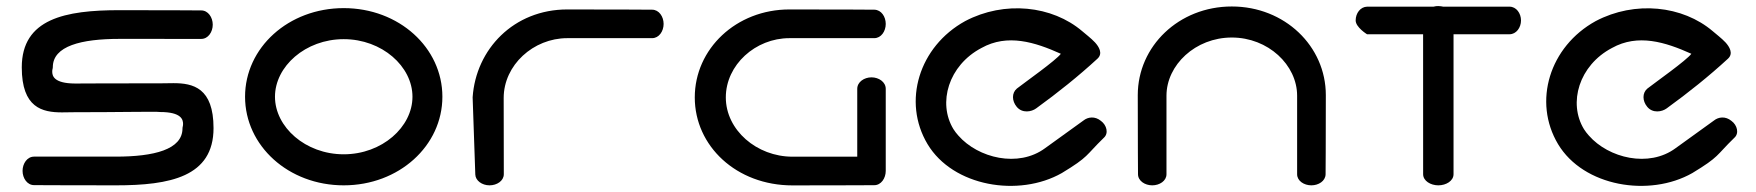

<svg xmlns="http://www.w3.org/2000/svg" viewBox="-20 -612 5800 634"><path d="M152.5 -376.2C152.5 -383.3 154.4 -385.3 154.4 -390.2C154.4 -460.3 248.7 -483.6 374.5 -483.6C486 -483.6 644.5 -483.5 644.5 -483.5C667.3 -483.5 682.5 -506.4 682.5 -530.6C682.5 -554.7 667.2 -577.6 644.5 -577.6C644.5 -577.6 536.1 -578.4 374.5 -578.4C195.9 -578.4 51.9 -550.4 51.9 -389.5C51.9 -256.2 119.5 -240.9 184.6 -240.9C197.9 -240.9 211.1 -241.4 223.5 -241.4C376.2 -241.4 496.9 -244.1 505.9 -242.3L506.6 -242.1L508.1 -242.1C580.1 -242.2 584.5 -216.2 584.5 -202.6C584.5 -195.3 582.6 -193.1 582.6 -188.1C582.6 -118.1 488.3 -94.8 362.5 -94.8C251 -94.8 92.5 -94.8 92.5 -94.8C69.7 -94.8 54.5 -71.9 54.5 -47.8C54.5 -23.6 69.8 -0.7 92.5 -0.7C92.5 -0.7 200.9 0 362.5 0C541.1 0 685.1 -28 685.1 -188.9C685.1 -322.1 617.5 -337.5 552.4 -337.4C539.1 -337.4 525.9 -336.9 513.5 -336.9C349.7 -336.9 230.5 -336.2 228.3 -336.2C156.7 -336.5 152.3 -362.2 152.5 -376.2Z M1342 -292.6C1342 -192.7 1241.6 -102.5 1115 -102.5C988.4 -102.5 888 -192.7 888 -292.6C888 -392.5 988.4 -482.7 1115 -482.7C1241.6 -482.7 1342 -392.5 1342 -292.6ZM1440.8 -292.6C1440.8 -454.6 1297.5 -585.2 1115 -585.2C932.5 -585.2 789.2 -454.6 789.2 -292.6C789.2 -130.6 932.5 0 1115 0C1297.5 0 1440.8 -130.6 1440.8 -292.6Z M1643.2 -288.5C1643.2 -397.2 1741.3 -486 1853.2 -486C1970.8 -486 2133.3 -486 2133.3 -486C2156.1 -486 2171.3 -508.8 2171.3 -533C2171.3 -557.2 2156 -580 2133.3 -580C2133.3 -580 2023.6 -580.8 1853.2 -580.8C1676.8 -580.8 1551.5 -449.9 1540.7 -290.9L1540.7 -290.5L1540.7 -290C1540.7 -289.2 1549.3 -43.7 1549.5 -35.5C1550.3 -15.6 1571.7 0 1596.5 0C1620.6 0 1643.5 -14.6 1643.6 -36.6C1643.6 -38.2 1643.5 -39.8 1643.6 -41.4C1643.5 -65.4 1643.2 -186.7 1643.2 -288.5Z M2274.2 -290.3C2274.2 -129.9 2411.6 0.2 2596.8 0.2C2758.4 0.2 2866.8 -0.5 2866.8 -0.5C2889.5 -0.5 2904.8 -23.4 2904.8 -47.6L2904.8 -318.6C2904.8 -341.3 2881.9 -356.6 2857.7 -356.6C2833.6 -356.6 2810.7 -341.3 2810.7 -318.6L2810.7 -94.6C2756.3 -94.6 2666.2 -94.6 2596.8 -94.6C2478.7 -94.6 2376.7 -182.7 2376.7 -290.3C2376.7 -398 2474.8 -486 2586.7 -486C2704.3 -486 2866.8 -486 2866.8 -486C2889.6 -486 2904.8 -508.8 2904.8 -533C2904.8 -556.8 2890.3 -579.3 2867.4 -580C2866.1 -580.1 2757.4 -580.8 2586.7 -580.8C2410.8 -580.8 2274.2 -450.6 2274.2 -290.3Z M3624.7 -156.8C3641.6 -171.4 3634.5 -198.9 3615.5 -212.7C3595.7 -229.2 3572.3 -225.9 3557.6 -214L3431 -122.7C3342.8 -57.4 3209.9 -89.8 3144.6 -164.3C3138.4 -171.1 3133 -178.2 3128.3 -185.6C3075.6 -272.3 3112 -396.4 3220.9 -453.6C3306.8 -501.5 3397.4 -472.9 3483 -434.4C3467.7 -413.1 3363.4 -339.6 3337.7 -319.5C3320.5 -305 3321.1 -278.8 3337.2 -259.4C3355.6 -237 3386.2 -242.7 3401.5 -254.1C3473.3 -306.1 3541.4 -360.6 3604 -418.3C3622.8 -435.6 3608.3 -458.1 3596 -471.7C3582.3 -486.4 3563.8 -500 3553.9 -508.8C3454.4 -593.7 3296.8 -610.7 3167.2 -542.4C3014.5 -458.4 2959 -276.4 3042.8 -136.1C3126.9 4.2 3344.3 40.1 3486.3 -40.6C3576.7 -95.3 3563.4 -97.2 3624.7 -156.8Z M4047.5 -590.6C3872.7 -590.6 3737 -459.5 3737 -297.9C3737 -141.7 3737.8 -36.8 3737.8 -36.8C3737.8 -14.7 3760.7 0 3784.8 0C3808.9 0 3831.8 -14.6 3831.8 -36.6L3831.8 -296C3831.8 -397.4 3927.4 -488.1 4047.5 -488.1C4167.6 -488.1 4263.2 -397.4 4263.2 -296C4263.2 -188.8 4263.2 -36.6 4263.2 -36.6C4263.2 -14.6 4286.1 0 4310.2 0C4333.9 0 4356.5 -14 4357.2 -36.2C4357.3 -37.5 4358 -141.3 4358 -297.9C4358 -459.5 4222.3 -590.6 4047.5 -590.6Z M4494 -498.9C4497.1 -498.6 4572.1 -498.8 4679.2 -498.8C4679.1 -364.1 4679.3 -36.8 4679.3 -36.8C4679.3 -14.8 4703.8 0 4729.5 0C4755.1 0 4779.7 -14.6 4779.7 -36.8V-498.8C4880.6 -498.9 4964.5 -498.9 4964.5 -498.9C4987 -498.9 5002.5 -521 5002.5 -544.5C5002.5 -567.9 4987.2 -590 4964.5 -590H4745.4C4743.1 -590.6 4735.1 -592 4729.5 -592C4723.8 -592 4720 -591.6 4713.5 -590H4494.4C4472 -589.4 4456.5 -568.2 4456.5 -544.5C4456.5 -522 4494 -498.9 4494 -498.9Z M5706.7 -156.8C5723.6 -171.4 5716.5 -198.9 5697.5 -212.7C5677.7 -229.2 5654.3 -225.9 5639.6 -214L5513 -122.7C5424.8 -57.4 5291.9 -89.8 5226.6 -164.3C5220.4 -171.1 5215 -178.2 5210.3 -185.6C5157.6 -272.3 5194 -396.4 5302.9 -453.6C5388.8 -501.5 5479.4 -472.9 5565 -434.4C5549.7 -413.1 5445.4 -339.6 5419.7 -319.5C5402.5 -305 5403.1 -278.8 5419.2 -259.4C5437.6 -237 5468.2 -242.7 5483.5 -254.1C5555.3 -306.1 5623.4 -360.6 5686 -418.3C5704.8 -435.6 5690.3 -458.1 5678 -471.7C5664.3 -486.4 5645.8 -500 5635.9 -508.8C5536.4 -593.7 5378.8 -610.7 5249.2 -542.4C5096.5 -458.4 5041 -276.4 5124.8 -136.1C5208.9 4.2 5426.3 40.1 5568.3 -40.6C5658.7 -95.3 5645.4 -97.2 5706.7 -156.8Z"/></svg>

Font: Hi.
Style: Black
Weight: 400
Designer: Mew Too, Robert Jablonski
Foundry: Cannot Into Space Fonts
Version: Version 1.996